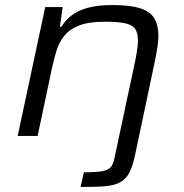

<svg xmlns="http://www.w3.org/2000/svg" viewBox="-20 -538 728 760"><path d="M299 202 312 144Q364 144 387.5 139Q411 134 420 121.5Q429 109 433 88L515 -296Q519 -315 522.5 -339Q526 -363 526 -377Q526 -410 513.5 -425.5Q501 -441 472 -446.5Q443 -452 395 -452Q332 -452 294 -437.5Q256 -423 235 -397Q214 -371 203.5 -337Q193 -303 185 -265L129 0H50L159 -510H228L217 -432H223Q239 -458 263.5 -477Q288 -496 327 -507Q366 -518 425 -518Q496 -518 535.5 -505Q575 -492 591 -465Q607 -438 607 -396Q607 -379 603.5 -354.5Q600 -330 595 -305L515 74Q507 112 496.5 136Q486 160 470 173.5Q454 187 431.5 193Q409 199 376 200.5Q343 202 299 202Z"/></svg>

Font: Saira Expanded
Style: Italic
Weight: 400
Width: 7
Italic angle: -12°
Designer: Hector Gatti with collaboration of the Omnibus-Type team
Foundry: Omnibus-Type
Version: Version 1.101